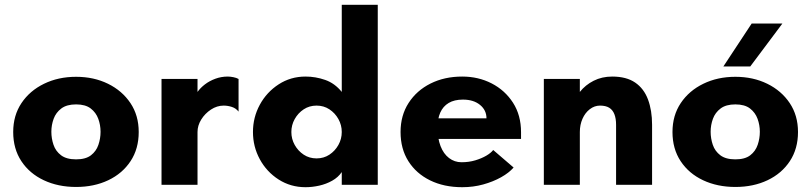

<svg xmlns="http://www.w3.org/2000/svg" viewBox="-20 -770 3380 800"><path d="M297 9Q222 9 162.5 -19Q103 -47 69 -98.5Q35 -150 35 -220Q35 -289 69.5 -340.5Q104 -392 163.5 -421Q223 -450 297 -450Q371 -450 430 -421Q489 -392 523.5 -340.5Q558 -289 558 -220Q558 -150 524 -98.5Q490 -47 431 -19Q372 9 297 9ZM297 -106Q337 -106 359 -123Q381 -140 390 -166.5Q399 -193 399 -221Q399 -249 389.5 -275Q380 -301 358 -318Q336 -335 297 -335Q258 -335 235.5 -318Q213 -301 203.5 -275Q194 -249 194 -221Q194 -193 203 -166.5Q212 -140 234.5 -123Q257 -106 297 -106Z M653 0V-441H803V-387Q815 -404 834 -418.5Q853 -433 877.5 -442Q902 -451 929 -451Q939 -451 952 -448.5Q965 -446 974 -441V-305Q963 -319 946 -324.5Q929 -330 912 -330Q884 -330 859 -313.5Q834 -297 818.5 -272Q803 -247 803 -220V0Z M1253 10Q1191 10 1141 -22Q1091 -54 1062.5 -106.5Q1034 -159 1034 -220Q1034 -281 1062.5 -333.5Q1091 -386 1141 -418.5Q1191 -451 1253 -451Q1295 -451 1335 -437Q1375 -423 1404 -387V-750H1554V0H1404V-53Q1389 -31 1364 -17Q1339 -3 1310 3.5Q1281 10 1253 10ZM1299 -110Q1329 -110 1352.5 -125.5Q1376 -141 1390 -166Q1404 -191 1404 -220Q1404 -249 1390 -274Q1376 -299 1352.5 -314.5Q1329 -330 1299 -330Q1269 -330 1245.5 -314.5Q1222 -299 1208 -274Q1194 -249 1194 -220Q1194 -191 1208 -166Q1222 -141 1245.5 -125.5Q1269 -110 1299 -110Z M1906 10Q1830 10 1772 -18.5Q1714 -47 1681.5 -98.5Q1649 -150 1649 -220Q1649 -289 1682.5 -341Q1716 -393 1774 -422Q1832 -451 1906 -451Q1973 -451 2028.5 -422.5Q2084 -394 2117.5 -342Q2151 -290 2151 -219V-191H1778V-277H2007Q2007 -311 1980 -333Q1953 -355 1909 -355Q1873 -355 1849.5 -341Q1826 -327 1814.5 -301Q1803 -275 1803 -239Q1803 -194 1815.5 -161.5Q1828 -129 1851 -111.5Q1874 -94 1903 -94Q1934 -94 1960.5 -102Q1987 -110 2006.5 -121.5Q2026 -133 2035 -145L2120 -72Q2101 -50 2068 -31.5Q2035 -13 1993.5 -1.5Q1952 10 1906 10Z M2246 0V-441H2396V-387Q2419 -416 2453.5 -433.5Q2488 -451 2531 -451Q2590 -451 2626.5 -426Q2663 -401 2680 -355.5Q2697 -310 2697 -250V0H2547V-250Q2547 -276 2540 -294Q2533 -312 2518.5 -321Q2504 -330 2480 -330Q2457 -330 2437.5 -315Q2418 -300 2407 -275Q2396 -250 2396 -220V0Z M3044 9Q2969 9 2909.5 -19Q2850 -47 2816 -98.5Q2782 -150 2782 -220Q2782 -289 2816.5 -340.5Q2851 -392 2910.5 -421Q2970 -450 3044 -450Q3118 -450 3177 -421Q3236 -392 3270.5 -340.5Q3305 -289 3305 -220Q3305 -150 3271 -98.5Q3237 -47 3178 -19Q3119 9 3044 9ZM3044 -106Q3084 -106 3106 -123Q3128 -140 3137 -166.5Q3146 -193 3146 -221Q3146 -249 3136.5 -275Q3127 -301 3105 -318Q3083 -335 3044 -335Q3005 -335 2982.5 -318Q2960 -301 2950.5 -275Q2941 -249 2941 -221Q2941 -193 2950 -166.5Q2959 -140 2981.5 -123Q3004 -106 3044 -106ZM2994 -493 3112 -672H3240L3106 -493Z"/></svg>

Font: Teachers
Style: Bold
Weight: 700
Designer: Alfredo Marco Pradil, Chank Diesel
Version: Version 1.001